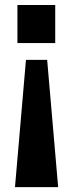

<svg xmlns="http://www.w3.org/2000/svg" viewBox="-20 -566 292 769"><path d="M40 183.6 84 -326.2H168.9L212.9 183.6ZM49.8 -393.6V-545.9H201.2V-393.6Z"/></svg>

Font: Min Sans Bold
Style: Regular
Weight: 700
Designer: Jinseong-Kim, NotoSansCJK, Nunito
Foundry: Jinseong-Kim
Version: Version 1.400;Glyphs 3.1.2 (3151)